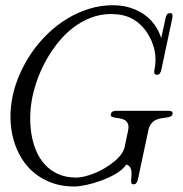

<svg xmlns="http://www.w3.org/2000/svg" viewBox="-20 -695 690 724"><path d="M630.4 -264.6Q628.9 -257.8 622.6 -255.4Q616.2 -252.9 607.4 -251.7Q598.6 -250.5 588.1 -249Q577.6 -247.6 567.9 -242.9Q558.1 -238.3 550.3 -228.8Q542.5 -219.2 539.1 -202.1L500 -18.6Q498.5 -12.2 495.1 -6.1Q491.7 0 483.4 0Q477.1 0 475.6 -4.6Q474.1 -9.3 474.4 -16.4Q474.6 -23.4 475.6 -32.2Q476.6 -41 475.6 -49.3Q474.6 -57.6 470.5 -64.5Q466.3 -71.3 456.5 -74.7L450.2 -66.9Q437.5 -51.3 413.1 -37.6Q388.7 -23.9 360.6 -13.7Q332.5 -3.4 305.2 2.4Q277.8 8.3 259.8 8.3Q214.4 8.3 176.8 -5.1Q139.2 -18.6 110.4 -42Q81.5 -65.4 61.5 -97.9Q41.5 -130.4 31 -168.2Q20.5 -206.1 19.5 -248.3Q18.6 -290.5 27.8 -333.5Q37.1 -376.5 55.9 -418.7Q74.7 -460.9 101.3 -499Q127.9 -537.1 161.6 -569.3Q195.3 -601.6 234.1 -625Q272.9 -648.4 316.4 -661.9Q359.9 -675.3 405.8 -675.3Q439.9 -675.3 469.5 -666.3Q499 -657.2 522.5 -641.1Q545.9 -625 562.5 -602.1Q579.1 -579.1 587.9 -551.3L604.5 -627.4Q605.5 -633.8 609.1 -639.6Q612.8 -645.5 621.1 -645.5Q629.4 -645.5 630.1 -639.6Q630.9 -633.8 629.9 -627.4L591.3 -445.8L588.4 -432.1Q586.9 -425.3 583.5 -419.2Q580.1 -413.1 571.8 -413.1Q564.5 -413.1 562.5 -417.7Q560.5 -422.4 562 -429.2Q570.8 -470.7 562.5 -506.8Q554.2 -543 533.2 -574.2Q509.8 -607.9 477.3 -625Q444.8 -642.1 398.9 -642.1Q359.4 -642.1 324 -628.7Q288.6 -615.2 258.1 -592.3Q227.5 -569.3 202.4 -538.8Q177.2 -508.3 157.5 -473.9Q137.7 -439.5 124 -403.3Q110.4 -367.2 103 -333.5Q95.7 -299.3 94.2 -263.4Q92.8 -227.5 97.9 -193.4Q103 -159.2 115.5 -128.7Q127.9 -98.1 148.7 -75.2Q169.4 -52.2 199 -38.8Q228.5 -25.4 268.1 -25.4Q282.2 -25.4 300.5 -30Q318.8 -34.7 338.1 -42.5Q357.4 -50.3 376 -61.5Q394.5 -72.8 410.2 -85.4Q425.8 -98.1 436.5 -112.5Q447.3 -127 450.2 -141.6L462.9 -202.1Q466.3 -218.8 462.4 -228Q458.5 -237.3 450.9 -241.9Q443.4 -246.6 433.3 -248.3Q423.3 -250 415 -251.2Q406.7 -252.4 401.6 -255.1Q396.5 -257.8 397.9 -264.6Q399.9 -272.9 406.2 -275.1Q412.6 -277.3 418.9 -277.3H614.3Q620.6 -277.3 626.5 -275.1Q632.3 -272.9 630.4 -264.6Z"/></svg>

Font: Atsinvsda
Style: Italic
Weight: 400
Italic angle: -12°
Designer: Al Webster
Foundry: Al Webster and Michael Everson
Version: Version 2.000